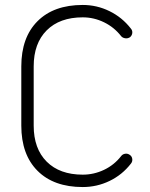

<svg xmlns="http://www.w3.org/2000/svg" viewBox="-20 -737 605 775"><path d="M314 18Q197 18 131.5 -47.5Q66 -113 66 -230V-469Q66 -586 131.5 -651.5Q197 -717 314 -717Q371 -717 422 -692Q473 -667 508 -622Q515 -614 514 -604Q513 -594 505 -587Q496 -581 485.5 -582.5Q475 -584 469 -591Q441 -627 400 -647Q359 -667 314 -667Q221 -667 168.5 -614.5Q116 -562 116 -469V-230Q116 -137 168.5 -84.5Q221 -32 314 -32Q359 -32 400 -51.5Q441 -71 469 -107Q475 -115 485.5 -116.5Q496 -118 505 -111Q513 -105 514 -94.5Q515 -84 508 -76Q473 -31 422 -6.5Q371 18 314 18Z"/></svg>

Font: Kurewa Gothic CJK TC Regular
Style: Regular
Weight: 400
Designer: Max Yao
Foundry: Max-Everyday
Version: Version 1.071; ttfautohint (v1.8.3)